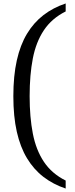

<svg xmlns="http://www.w3.org/2000/svg" viewBox="-20 -824 431 1108"><path d="M359 264Q287 240 231 197Q175 154 136 89.5Q97 25 77 -63.5Q57 -152 57 -269Q57 -386 77 -475.5Q97 -565 136 -629.5Q175 -694 231 -737Q287 -780 359 -804V-758Q279 -718 233.5 -650Q188 -582 169.5 -487Q151 -392 151 -269Q151 -148 169.5 -53Q188 42 233.5 110Q279 178 359 218Z"/></svg>

Font: Noto Serif Sinhala
Style: Regular
Weight: 400
Designer: Jelle Bosma - Monotype Design Team
Foundry: Monotype Imaging Inc.
Version: Version 2.006